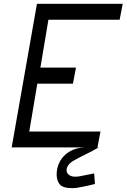

<svg xmlns="http://www.w3.org/2000/svg" viewBox="-20 -770 661 1003"><path d="M605 -667H233L191 -417H377L361 -333H175L133 -83H505L489 0H495Q469 16 430 35Q391 54 367.5 67.5Q344 81 337 93Q325 110 328.5 126Q332 142 351 149.5Q370 157 406 149L472 136L476 191L420 204Q397 209 379.5 211.5Q362 214 339 212Q316 210 302 201.5Q288 193 280.5 171.5Q273 150 278 117Q288 63 329 31.5Q370 0 430 0H41L173 -750H621Z"/></svg>

Font: Hermit LightItalic
Style: Regular
Weight: 300
Italic angle: -10°
Designer: Pablo Caro
Version: Version 2.000;PS 002.000;hotconv 1.0.88;makeotf.lib2.5.64775